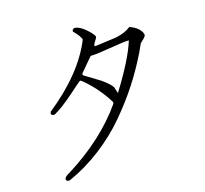

<svg xmlns="http://www.w3.org/2000/svg" viewBox="-115 -893 1150 1079"><g transform="rotate(-15 460.0 -353.0)"><path d="M408 -763Q437 -763 474.5 -729.5Q512 -696 512 -684Q512 -678 499.5 -659.5Q487 -641 492 -634L619 -651Q673 -662 707 -689Q743 -676 760 -658Q777 -640 779 -625Q779 -615 763 -600.5Q747 -586 746 -584L723 -534Q680 -446 628 -366Q576 -286 507 -204.5Q438 -123 349 -55Q260 13 161 57Q140 59 140 45Q140 31 171 15Q387 -120 510 -297L509 -307Q469 -371 420 -420Q371 -469 361 -469Q358 -468 292 -409.5Q226 -351 180 -325Q177 -324 175 -322Q158 -320 154 -332L157 -343Q363 -508 436 -688Q433 -707 394 -746Q394 -761 408 -763ZM685 -617Q657 -617 572 -602.5Q487 -588 455 -588L384 -504V-495L477 -438Q524 -405 537 -384L548 -350L550 -348Q655 -517 685 -617Z"/></g></svg>

Font: cwTeXMing
Style: Medium
Weight: 500
Version: Version 1.17